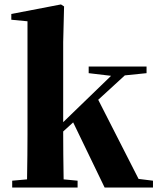

<svg xmlns="http://www.w3.org/2000/svg" viewBox="-20 -846 713 866"><path d="M35 0V-31L102 -37Q104 -153 104 -238V-750L31 -757V-783L255 -826L269 -817L265 -656V-295L481 -504L380 -516V-546H641V-516L543 -506L423 -396L605 -39L670 -31V0H452L310 -294L265 -253V-246Q265 -153 267 -37L330 -31V0Z"/></svg>

Font: GenRyuMin TW H
Style: Regular
Weight: 900
Version: Version 1.501;PS 1;hotconv 16.6.51;makeotf.lib2.5.65220